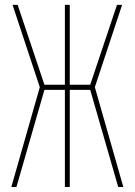

<svg xmlns="http://www.w3.org/2000/svg" viewBox="-20 -750 540 770"><path d="M360.4 -400.4 474.6 0H454.1L341.8 -389.6H259.8V0H240.2V-389.6H158.2L45.9 0H25.4L139.6 -400.4L30.3 -730.5H50.8L158.2 -410.2H240.2V-730.5H259.8V-410.2H341.8L449.2 -730.5H469.7Z"/></svg>

Font: Mgen+ 1m thin
Style: Regular
Weight: 100
Designer: [Source Han Sans]
Ryoko NISHIZUKA  (kana & ideographs); Paul D. Hunt (Latin, Greek & Cyrillic); Wenlong ZHANG  (bopomofo
Version: Version 1.059.20150602